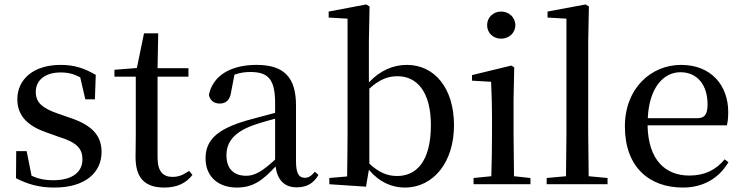

<svg xmlns="http://www.w3.org/2000/svg" viewBox="-20 -829 3340 864"><path d="M225 15C363 15 437 -52 437 -145C437 -217 397 -265 295 -299L243 -317C169 -342 141 -369 141 -415C141 -467 181 -503 254 -503C286 -503 313 -496 341 -481L364 -382H407L411 -492C359 -522 315 -537 253 -537C128 -537 58 -470 58 -382C58 -305 109 -260 192 -232L245 -213C327 -188 351 -159 351 -112C351 -55 306 -18 220 -18C180 -18 150 -25 122 -38L100 -149H53L52 -27C107 1 157 15 225 15Z M719 15C777 15 818 -5 846 -42L831 -60C804 -42 785 -33 756 -33C713 -33 689 -59 689 -119V-484H828V-522H689L692 -679H628L596 -523L495 -515V-484H591V-215C591 -178 590 -155 590 -122C590 -28 632 15 719 15Z M1315 14C1359 14 1391 -3 1413 -42L1397 -56C1380 -36 1368 -29 1352 -29C1326 -29 1312 -46 1312 -104V-355C1312 -483 1256 -537 1135 -537C1014 -537 937 -486 920 -402C925 -377 943 -363 969 -363C996 -363 1016 -378 1021 -420L1035 -493C1060 -502 1083 -505 1106 -505C1185 -505 1218 -475 1218 -365V-321C1176 -310 1130 -298 1091 -287C953 -247 905 -196 905 -116C905 -32 965 15 1045 15C1119 15 1162 -17 1220 -80C1228 -21 1258 14 1315 14ZM1218 -111C1158 -55 1124 -38 1088 -38C1034 -38 999 -68 999 -130C999 -189 1032 -232 1113 -263C1143 -274 1180 -285 1218 -295Z M1801 15C1933 15 2023 -102 2023 -265C2023 -434 1934 -537 1811 -537C1751 -537 1691 -513 1640 -458V-644L1643 -800L1628 -809L1459 -777V-750L1544 -745V-230C1544 -175 1543 -92 1542 -35L1462 -28V0L1627 11L1640 -65C1687 -9 1744 15 1801 15ZM1642 -430C1691 -475 1730 -486 1769 -486C1856 -486 1919 -416 1919 -266C1919 -95 1848 -37 1767 -37C1723 -37 1684 -53 1642 -93Z M2235 -655C2270 -655 2299 -680 2299 -716C2299 -751 2270 -777 2235 -777C2200 -777 2172 -751 2172 -716C2172 -680 2200 -655 2235 -655ZM2190 0H2367V-28L2293 -36L2291 -230V-382L2294 -526L2281 -534L2104 -491V-466L2190 -461C2192 -411 2194 -362 2194 -294V-230C2194 -176 2193 -92 2191 -36L2111 -28V0Z M2526 0H2714V-28L2629 -36L2627 -230V-644L2630 -800L2615 -809L2444 -777V-750L2529 -745V-230L2527 -36L2440 -28V0Z M3053 15C3145 15 3215 -27 3258 -99L3241 -112C3202 -65 3152 -39 3082 -39C2975 -39 2897 -108 2894 -265H3251C3255 -281 3257 -301 3257 -325C3257 -445 3180 -537 3045 -537C2910 -537 2792 -432 2792 -260C2792 -78 2901 15 3053 15ZM2895 -297C2901 -432 2964 -504 3042 -504C3118 -504 3164 -446 3164 -360C3164 -316 3153 -297 3116 -297Z"/></svg>

Font: Noto Serif KR Medium
Style: Regular
Weight: 500
Designer: Ryoko NISHIZUKA 西塚涼子 (kana & ideographs); Frank Grießhammer (Latin, Greek & Cyrillic); Wenlong ZHANG 张文龙 (bopomofo); San
Foundry: Adobe
Version: Version 2.001;hotconv 1.1.0;makeotfexe 2.6.0